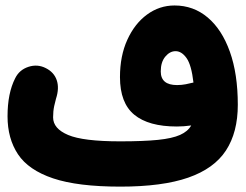

<svg xmlns="http://www.w3.org/2000/svg" viewBox="-20 -612 908 708"><path d="M7.8 -183.1Q7.8 -268.6 36.1 -323.7Q51.3 -354.5 84.7 -365.5Q118.2 -376.5 148.9 -360.8Q179.2 -345.7 189.2 -316.4Q199.2 -287.1 186.5 -248Q184.1 -240.2 179.9 -221.2Q175.8 -202.1 175.8 -179.2Q175.8 -137.7 231.2 -114.3Q286.6 -90.8 423.3 -90.8Q509.3 -90.8 562.3 -96.2Q615.2 -101.6 644 -114.5Q672.9 -127.4 685.1 -149.4Q657.7 -145.5 632.3 -145.5Q527.8 -145.5 475.1 -189Q422.4 -232.4 422.4 -327.6Q422.4 -405.8 449.5 -465.3Q476.6 -524.9 522.2 -558.3Q567.9 -591.8 623.5 -591.8Q693.4 -591.8 745.8 -547.6Q798.3 -503.4 827.6 -421.4Q856.9 -339.4 856.9 -225.6Q856.9 -124 813.2 -57.1Q769.5 9.8 674.1 43Q578.6 76.2 423.3 76.2Q266.6 76.2 175.8 45.7Q85 15.1 46.4 -43Q7.8 -101.1 7.8 -183.1ZM572.8 -348.6Q572.8 -298.3 632.8 -298.3Q649.4 -298.3 664.8 -301.3Q680.2 -304.2 692.9 -307.6H693.4Q686 -372.1 668 -397.7Q649.9 -423.3 627.4 -423.3Q606.4 -423.3 589.6 -403.3Q572.8 -383.3 572.8 -348.6Z"/></svg>

Font: Mikhak Black
Style: Regular
Weight: 900
Designer: Amin Abedi
Version: Version 3.3